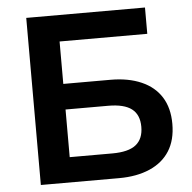

<svg xmlns="http://www.w3.org/2000/svg" viewBox="-51 -756 805 807"><g transform="rotate(-5 351.5 -352.5)"><path d="M89 0V-705H590V-594H220V-415H419Q494 -415 549 -391Q604 -367 633 -321Q662 -275 662 -208Q662 -140 633 -94Q604 -48 549 -24Q494 0 419 0ZM220 -106H400Q468 -106 499.5 -131Q531 -156 531 -207Q531 -258 499 -282.5Q467 -307 400 -307H220Z"/></g></svg>

Font: Nunito Sans 9pt
Style: Bold
Weight: 700
Version: Version 3.101;gftools[0.9.27]